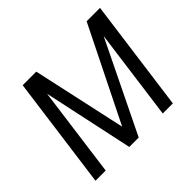

<svg xmlns="http://www.w3.org/2000/svg" viewBox="-163 -970 1197 1197"><g transform="rotate(-45 435.5 -371.0)"><path d="M150 0 230 -597 358 0H441L734 -602L653 0H742L842 -742H724L416 -121L280 -742H160L60 0Z"/></g></svg>

Font: Cheyenne Sans
Style: Italic
Weight: 400
Italic angle: -8.13011°
Designer: The Public Sans project authors (U.S. Web Design System), Libre Franklin designed by Pablo Impallari and Rodrigo Fuenzal
Foundry: The Cheyenne Sans Project Authors
Version: Version 2.007